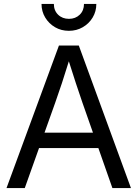

<svg xmlns="http://www.w3.org/2000/svg" viewBox="-20 -960 702 980"><path d="M13.2 0 280.8 -727.5H382.3L648.4 0H553.7L400.4 -437Q385.7 -479.5 366.9 -536.4Q348.1 -593.3 319.3 -684.6H343.3Q314.9 -592.8 296.1 -535.9Q277.3 -479 262.2 -437L106.4 0ZM150.4 -204.1V-282.7H510.7V-204.1ZM331.5 -802.7Q292.5 -802.7 261 -821Q229.5 -839.4 210.7 -870.6Q191.9 -901.9 191.9 -939.9H254.9Q254.9 -906.2 276.6 -885Q298.3 -863.8 332 -863.8Q365.2 -863.8 387 -885Q408.7 -906.2 408.7 -939.9H471.7Q471.7 -901.9 453.1 -870.8Q434.6 -839.8 402.8 -821.3Q371.1 -802.7 331.5 -802.7Z"/></svg>

Font: Inter 28pt
Style: Regular
Weight: 400
Designer: Rasmus Andersson
Foundry: rsms
Version: Version 4.001;git-66647c0bb